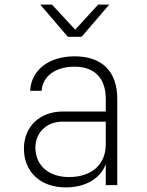

<svg xmlns="http://www.w3.org/2000/svg" viewBox="-20 -805 640 835"><path d="M275 -645H335L455 -785H407L307 -676L206 -785H155ZM266 10C352 10 417 -29 440 -91V0H490V-375C490 -494 424 -560 305 -560C191 -560 116 -500 111 -410H161C165 -473 220 -515 304 -515C391 -515 440 -465 440 -375V-320H253C152 -320 84 -253 84 -159C84 -60 153 10 266 10ZM280 -35C190 -35 134 -87 134 -163C134 -228 182 -276 252 -276H440V-177C440 -89 378 -35 280 -35Z"/></svg>

Font: JetBrains Mono Thin
Style: Regular
Weight: 100
Monospace: yes
Designer: Philipp Nurullin, Konstantin Bulenkov
Foundry: JetBrains
Version: Version 2.305